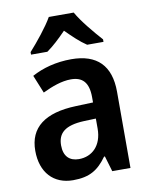

<svg xmlns="http://www.w3.org/2000/svg" viewBox="-86 -830 707 903"><g transform="rotate(-10 267.0 -378.0)"><path d="M329 -766H210C186 -723 133 -658 97 -618V-606H175C205 -627 236 -656 269 -690C302 -657 333 -627 365 -606H443V-618C407 -658 354 -721 329 -766ZM279 -552C206 -552 141 -534 90 -506L125 -420C171 -442 217 -459 261 -459C315 -459 345 -431 345 -359V-334L263 -331C114 -326 38 -268 38 -157C38 -53 97 10 190 10C270 10 311 -17 352 -74H356L378 0H465V-364C465 -489 402 -552 279 -552ZM288 -255 345 -257V-209C345 -128 297 -83 234 -83C190 -83 162 -108 162 -161C162 -219 196 -251 288 -255Z"/></g></svg>

Font: Noto Sans Myanmar UI SemiCondensed SemiBold
Style: Regular
Weight: 600
Width: 4
Designer: Monotype Design Team
Foundry: Monotype Imaging Inc.
Version: Version 2.103